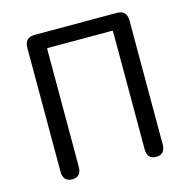

<svg xmlns="http://www.w3.org/2000/svg" viewBox="-107 -839 934 944"><g transform="rotate(-15 360.0 -367.0)"><path d="M147 0Q100 0 100 -52V-682Q100 -734 152 -734H568Q620 -734 620 -682V-52Q620 0 574 0Q528 0 528 -52V-650Q528 -655 523 -655H198Q193 -655 193 -650V-52Q193 0 147 0Z"/></g></svg>

Font: Resource Han Rounded CN
Style: Regular
Weight: 400
Designer: Cyano Hao (round all glyphs); Ryoko NISHIZUKA  (kana, bopomofo & ideographs); Paul D. Hunt (Latin, Greek & Cyrillic); Sa
Foundry: Cyano Hao
Version: 0.990